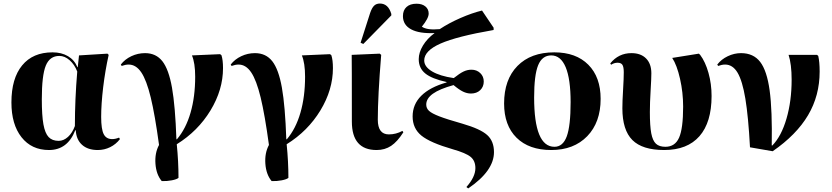

<svg xmlns="http://www.w3.org/2000/svg" viewBox="-20 -825 4652 1074"><path d="M253.9 14.2Q156.7 14.2 100.3 -57.4Q43.9 -128.9 43.9 -252Q43.9 -386.2 103.8 -459.2Q163.6 -532.2 273.9 -532.2Q324.2 -532.2 360.4 -510.7Q396.5 -489.3 413.1 -449.2H415L421.9 -515.1L581.1 -524.9L587.9 -518.1Q568.4 -430.7 557.1 -336.7Q545.9 -242.7 545.9 -170.9Q545.9 -102.5 560.1 -74.7Q574.2 -46.9 607.9 -46.9Q625 -46.9 646 -55.2L650.9 -46.9Q628.4 -17.6 595.9 -1.7Q563.5 14.2 526.9 14.2Q471.2 14.2 439 -14.9Q406.7 -43.9 403.8 -96.2H400.9Q357.9 14.2 253.9 14.2ZM308.1 -37.1Q335.9 -37.1 360.4 -59.3Q384.8 -81.5 398.9 -120.1Q398.9 -268.1 412.1 -424.8Q397 -463.9 369.6 -488Q342.3 -512.2 312 -512.2Q258.3 -512.2 236.1 -457.8Q213.9 -403.3 213.9 -270Q213.9 -179.2 222.9 -129.4Q231.9 -79.6 252 -58.3Q272 -37.1 308.1 -37.1Z M884.8 188Q854 151.4 849.6 91.3Q845.2 31.2 869.6 -14.2Q846.7 -183.1 823.2 -279.8Q799.8 -376.5 770.3 -420.2Q740.7 -463.9 699.7 -463.9Q681.6 -463.9 660.6 -456.1L655.8 -463.9Q678.7 -493.7 714.8 -510.7Q751 -527.8 791.5 -527.8Q852.5 -527.8 888.2 -482.7Q923.8 -437.5 942.1 -334.5Q960.4 -231.4 966.8 -45.9H969.7Q1020 -105 1045.9 -194.6Q1071.8 -284.2 1071.8 -396Q1071.8 -472.2 1053.7 -515.1L1211.4 -522L1218.8 -516.1Q1227.5 -489.3 1227.5 -443.8Q1227.5 -322.8 1157.5 -207.3Q1087.4 -91.8 968.8 -18.1Q978.5 78.6 978.5 169.9Q968.8 178.2 941.4 183.6Q914.1 189 884.8 188Z M1499.5 188Q1468.8 151.4 1464.4 91.3Q1460 31.2 1484.4 -14.2Q1461.4 -183.1 1438 -279.8Q1414.6 -376.5 1385 -420.2Q1355.5 -463.9 1314.5 -463.9Q1296.4 -463.9 1275.4 -456.1L1270.5 -463.9Q1293.5 -493.7 1329.6 -510.7Q1365.7 -527.8 1406.2 -527.8Q1467.3 -527.8 1502.9 -482.7Q1538.6 -437.5 1556.9 -334.5Q1575.2 -231.4 1581.5 -45.9H1584.5Q1634.8 -105 1660.6 -194.6Q1686.5 -284.2 1686.5 -396Q1686.5 -472.2 1668.5 -515.1L1826.2 -522L1833.5 -516.1Q1842.3 -489.3 1842.3 -443.8Q1842.3 -322.8 1772.2 -207.3Q1702.1 -91.8 1583.5 -18.1Q1593.3 78.6 1593.3 169.9Q1583.5 178.2 1556.2 183.6Q1528.8 189 1499.5 188Z M2012.2 -579.1 1997.1 -585.9 2050.3 -752Q2060.1 -780.8 2072.5 -793Q2085 -805.2 2105 -805.2Q2151.9 -805.2 2168.9 -747.1V-738.8ZM2086.9 14.2Q1948.2 14.2 1948.2 -145Q1948.2 -488.3 1947.3 -518.1L2104 -524.9L2112.3 -518.1Q2093.3 -285.6 2093.3 -155.8Q2093.3 -73.2 2155.3 -73.2Q2195.3 -73.2 2231 -92.8L2236.3 -85Q2202.6 -32.2 2167.7 -9Q2132.8 14.2 2086.9 14.2Z M2599.1 229 2588.9 221.2Q2639.2 165 2639.2 115.2Q2639.2 74.7 2612.8 52.7Q2586.4 30.8 2512.2 9.8Q2386.7 -26.4 2337.4 -66.4Q2288.1 -106.4 2288.1 -173.8Q2288.1 -241.2 2336.4 -289.3Q2384.8 -337.4 2478 -363.8V-366.2Q2395.5 -384.3 2358.9 -414.1Q2322.3 -443.8 2322.3 -494.1Q2322.3 -531.2 2345.9 -570.3Q2369.6 -609.4 2411.1 -640.1Q2325.7 -636.2 2279.8 -660.9Q2233.9 -685.5 2233.9 -734.9Q2233.9 -767.6 2253.9 -785.9Q2273.9 -804.2 2310.1 -804.2Q2340.8 -804.2 2359.4 -789.1Q2377.9 -773.9 2377.9 -749Q2377.9 -722.7 2339.8 -675.8Q2369.1 -655.3 2439.9 -662.1Q2490.7 -695.8 2555.4 -724.1Q2620.1 -752.4 2676.3 -766.1L2741.2 -669.9V-657.2Q2535.2 -621.6 2444.1 -581.3Q2353 -541 2353 -486.8Q2353 -451.7 2397 -425.5Q2440.9 -399.4 2518.1 -388.2Q2551.3 -414.6 2572.8 -424.8Q2594.2 -435.1 2617.2 -435.1Q2646.5 -435.1 2666.3 -416.3Q2686 -397.5 2686 -369.1Q2686 -339.8 2666.3 -320.8Q2646.5 -301.8 2614.3 -301.8Q2592.3 -301.8 2570.1 -312.5Q2547.9 -323.2 2517.1 -349.1Q2439 -327.6 2401.6 -300.8Q2364.3 -273.9 2364.3 -240.2Q2364.3 -219.2 2379.9 -204.8Q2395.5 -190.4 2437.7 -174.1Q2480 -157.7 2567.9 -132.8Q2667 -104 2705.1 -69.8Q2743.2 -35.6 2743.2 25.9Q2743.2 130.9 2599.1 229Z M3063.5 14.2Q2939 14.2 2869.4 -54.7Q2799.8 -123.5 2799.8 -246.1Q2799.8 -379.9 2874.5 -456.1Q2949.2 -532.2 3080.6 -532.2Q3202.1 -532.2 3271 -462.9Q3339.8 -393.6 3339.8 -272Q3339.8 -140.6 3264.9 -63.2Q3189.9 14.2 3063.5 14.2ZM3081.5 -3.9Q3128.9 -3.9 3150.4 -62.5Q3171.9 -121.1 3171.9 -253.9Q3171.9 -382.8 3144.3 -449Q3116.7 -515.1 3063.5 -515.1Q3012.7 -515.1 2990.2 -460Q2967.8 -404.8 2967.8 -279.8Q2967.8 -3.9 3081.5 -3.9Z M3695.3 14.2Q3573.2 14.2 3517.3 -41.7Q3461.4 -97.7 3461.4 -219.2Q3461.4 -256.8 3465.3 -321.8Q3469.2 -386.7 3469.2 -420.9Q3469.2 -450.2 3461.7 -462.2Q3454.1 -474.1 3434.6 -474.1Q3415.5 -474.1 3398.4 -462.9L3393.6 -470.2Q3439.9 -527.8 3512.2 -527.8Q3564.5 -527.8 3594 -498Q3623.5 -468.3 3623.5 -415Q3623.5 -386.7 3619.4 -318.4Q3615.2 -250 3615.2 -198.2Q3615.2 -120.1 3623 -79.1Q3630.9 -38.1 3649.2 -21Q3667.5 -3.9 3702.1 -3.9Q3755.9 -3.9 3778.6 -54.9Q3801.3 -106 3801.3 -229Q3801.3 -307.6 3783.9 -384.3Q3766.6 -460.9 3740.2 -501L3889.2 -524.9L3896.5 -518.1Q3925.8 -479 3943.1 -417.2Q3960.4 -355.5 3960.4 -288.1Q3960.4 -140.6 3892.6 -63.2Q3824.7 14.2 3695.3 14.2Z M4302.2 21 4175.3 -1Q4166 -172.9 4149.4 -272.9Q4132.8 -373 4105.7 -418.5Q4078.6 -463.9 4036.1 -463.9Q4018.1 -463.9 3997.1 -456.1L3992.2 -463.9Q4014.6 -493.2 4050.8 -510.5Q4086.9 -527.8 4125 -527.8Q4194.3 -527.8 4232.2 -478.8Q4270 -429.7 4285.2 -319.1Q4300.3 -208.5 4296.9 -11.2H4300.3Q4351.1 -63.5 4379.6 -161.9Q4408.2 -260.3 4408.2 -378.9Q4408.2 -465.8 4391.1 -518.1H4550.3L4557.1 -512.2Q4564.9 -478.5 4564.9 -424.8Q4564.9 -290 4500 -180.4Q4435.1 -70.8 4302.2 21Z"/></svg>

Font: Display Regular
Style: Bold
Weight: 700
Designer: Latin by Veronika Burian and Jose Scaglione. Greek by Irene Vlachou. Cyrillic by Vera Evstafieva.
Foundry: TypeTogether
Version: Version 3.002